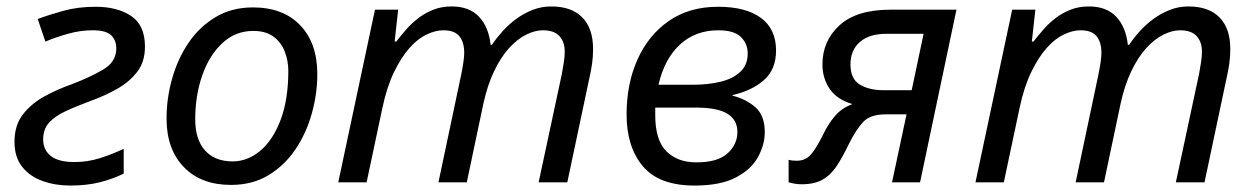

<svg xmlns="http://www.w3.org/2000/svg" viewBox="-20 -566 3895 596"><path d="M198 10Q152 10 112.5 -4Q73 -18 49 -48Q25 -78 25 -126Q25 -178 52 -212Q79 -246 120 -268Q161 -290 204 -305Q264 -328 302.5 -351.5Q341 -375 341 -416Q341 -441 325 -456.5Q309 -472 268 -472Q229 -472 190.5 -461Q152 -450 121 -437L97 -507Q132 -520 177 -532.5Q222 -545 277 -545Q344 -545 387 -516.5Q430 -488 430 -421Q430 -374 405.5 -342.5Q381 -311 342.5 -289.5Q304 -268 262 -253Q216 -236 183 -220.5Q150 -205 132 -185Q114 -165 114 -133Q114 -101 137.5 -82Q161 -63 211 -63Q252 -63 290 -75Q328 -87 364 -104V-27Q329 -10 289 0Q249 10 198 10Z M697 8Q604 8 550.5 -47.5Q497 -103 497 -198Q497 -260 514 -321Q531 -382 564.5 -432Q598 -482 648.5 -512.5Q699 -543 765 -543Q859 -543 912 -487.5Q965 -432 965 -336Q965 -275 948 -214Q931 -153 897.5 -103Q864 -53 814 -22.5Q764 8 697 8ZM702 -65Q749 -65 788.5 -98.5Q828 -132 851.5 -195Q875 -258 875 -346Q875 -376 864.5 -404.5Q854 -433 830 -451.5Q806 -470 766 -470Q711 -470 670.5 -432.5Q630 -395 608 -332.5Q586 -270 586 -195Q586 -133 616.5 -99Q647 -65 702 -65Z M1144 -536H1216L1205 -437H1210Q1224 -455 1241 -474.5Q1258 -494 1279 -510Q1300 -526 1325.5 -536Q1351 -546 1382 -546Q1437 -546 1467 -514Q1497 -482 1503 -427H1507Q1522 -449 1541 -470Q1560 -491 1583.5 -508Q1607 -525 1634 -535.5Q1661 -546 1691 -546Q1754 -546 1787.5 -512Q1821 -478 1821 -414Q1821 -390 1818 -369Q1815 -348 1810 -326L1741 0H1652L1724 -336Q1728 -358 1730.5 -374.5Q1733 -391 1733 -406Q1733 -436 1716.5 -454Q1700 -472 1665 -472Q1641 -472 1613.5 -458.5Q1586 -445 1560.5 -417Q1535 -389 1514 -345.5Q1493 -302 1480 -242L1429 0H1341L1412 -336Q1421 -381 1421 -402Q1421 -435 1406 -453.5Q1391 -472 1356 -472Q1332 -472 1304.5 -459Q1277 -446 1251.5 -417.5Q1226 -389 1203.5 -343Q1181 -297 1167 -231L1118 0H1030Z M2136 10Q2026 10 1975.5 -50Q1925 -110 1925 -211Q1925 -305 1958.5 -380.5Q1992 -456 2055.5 -500.5Q2119 -545 2209 -545Q2295 -545 2342 -510.5Q2389 -476 2389 -409Q2389 -350 2351 -317Q2313 -284 2254 -271V-269Q2297 -258 2325.5 -232.5Q2354 -207 2354 -155Q2354 -118 2333.5 -79.5Q2313 -41 2265 -15.5Q2217 10 2136 10ZM2024 -303H2133Q2177 -303 2215.5 -312Q2254 -321 2277.5 -342.5Q2301 -364 2301 -400Q2301 -430 2280 -451Q2259 -472 2210 -472Q2139 -472 2091 -428Q2043 -384 2024 -303ZM2142 -62Q2208 -62 2238.5 -90Q2269 -118 2269 -156Q2269 -194 2238 -213Q2207 -232 2140 -232H2014V-208Q2014 -131 2048.5 -96.5Q2083 -62 2142 -62Z M2469 6Q2456 6 2445.5 4Q2435 2 2428 0V-70Q2438 -67 2453 -67Q2479 -67 2495.5 -84.5Q2512 -102 2535 -148Q2550 -180 2571 -205Q2592 -230 2626 -243Q2578 -257 2555.5 -290Q2533 -323 2533 -366Q2533 -439 2586 -487.5Q2639 -536 2745 -536H2949L2836 0H2749L2794 -211H2729Q2682 -211 2660 -188Q2638 -165 2615 -119Q2596 -79 2577.5 -51Q2559 -23 2533.5 -8.5Q2508 6 2469 6ZM2722 -286H2810L2847 -461H2731Q2678 -461 2649 -435.5Q2620 -410 2620 -366Q2620 -321 2649 -303.5Q2678 -286 2722 -286Z M3122 -536H3194L3183 -437H3188Q3202 -455 3219 -474.5Q3236 -494 3257 -510Q3278 -526 3303.5 -536Q3329 -546 3360 -546Q3415 -546 3445 -514Q3475 -482 3481 -427H3485Q3500 -449 3519 -470Q3538 -491 3561.5 -508Q3585 -525 3612 -535.5Q3639 -546 3669 -546Q3732 -546 3765.5 -512Q3799 -478 3799 -414Q3799 -390 3796 -369Q3793 -348 3788 -326L3719 0H3630L3702 -336Q3706 -358 3708.5 -374.5Q3711 -391 3711 -406Q3711 -436 3694.5 -454Q3678 -472 3643 -472Q3619 -472 3591.5 -458.5Q3564 -445 3538.5 -417Q3513 -389 3492 -345.5Q3471 -302 3458 -242L3407 0H3319L3390 -336Q3399 -381 3399 -402Q3399 -435 3384 -453.5Q3369 -472 3334 -472Q3310 -472 3282.5 -459Q3255 -446 3229.5 -417.5Q3204 -389 3181.5 -343Q3159 -297 3145 -231L3096 0H3008Z"/></svg>

Font: BC Sans
Style: Italic
Weight: 400
Italic angle: -12°
Designer: Monotype Design Team
Designer: Province of B.C.
Foundry: Monotype Imaging Inc.
Version: Version 2.000;GOOG;noto-source:20170915:90ef993387c0